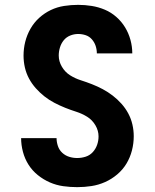

<svg xmlns="http://www.w3.org/2000/svg" viewBox="-20 -763 640 791"><path d="M298 8Q269 8 240.5 4Q212 0 185.5 -11.5Q159 -23 136 -41.5Q113 -60 97.5 -84.5Q82 -109 74.5 -137.5Q67 -166 67 -194H213Q213 -178 218.5 -161.5Q224 -145 236.5 -133.5Q249 -122 265 -117Q281 -112 298 -112Q316 -112 333 -117.5Q350 -123 362 -136Q374 -149 380 -166Q386 -183 386 -201Q386 -225 373 -247Q360 -269 339 -282Q318 -295 294.5 -302.5Q271 -310 248.5 -319Q226 -328 204 -339.5Q182 -351 163 -366Q144 -381 127.5 -399.5Q111 -418 99.5 -439.5Q88 -461 82.5 -485Q77 -509 77 -534Q77 -563 84 -591Q91 -619 105.5 -644.5Q120 -670 141.5 -689.5Q163 -709 189 -721.5Q215 -734 244 -738.5Q273 -743 302 -743Q330 -743 358 -738.5Q386 -734 412 -723Q438 -712 459.5 -693Q481 -674 495.5 -650Q510 -626 517.5 -598.5Q525 -571 525 -543H379Q379 -559 374 -574Q369 -589 358.5 -601Q348 -613 333 -618Q318 -623 302 -623Q285 -623 269 -616.5Q253 -610 242.5 -597Q232 -584 227 -567.5Q222 -551 222 -534Q222 -510 235 -488Q248 -466 268.5 -453Q289 -440 312.5 -432.5Q336 -425 359 -416Q382 -407 403.5 -395.5Q425 -384 444.5 -369Q464 -354 480.5 -335.5Q497 -317 508.5 -295.5Q520 -274 525.5 -250Q531 -226 531 -202Q531 -172 523.5 -143Q516 -114 501 -89Q486 -64 463 -44.5Q440 -25 413 -13Q386 -1 357 3.5Q328 8 298 8Z"/></svg>

Font: Iosevka Curly Heavy Extended
Style: Regular
Weight: 900
Width: 7
Monospace: yes
Designer: Belleve Invis
Foundry: Belleve Invis
Version: Version 11.1.0; ttfautohint (v1.8.3)